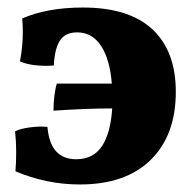

<svg xmlns="http://www.w3.org/2000/svg" viewBox="-20 -484 519 510"><path d="M192 6Q147 6 104 -3Q61 -12 21 -29Q23 -52 23 -80.5Q23 -109 20 -135Q33 -142 58.5 -145.5Q84 -149 106 -147Q110 -102 129.5 -81.5Q149 -61 182 -61Q228 -61 251 -96Q274 -131 278 -196Q243 -196 204.5 -194.5Q166 -193 122 -190Q122 -209 124.5 -229.5Q127 -250 131 -262H277Q272 -326 248.5 -362Q225 -398 185 -398Q153 -398 139 -376Q125 -354 123 -310Q95 -308 71.5 -311Q48 -314 33 -321Q44 -378 39 -435Q106 -464 200 -464Q323 -464 385 -406Q447 -348 447 -240Q447 -125 380.5 -59.5Q314 6 192 6Z"/></svg>

Font: Vollkorn ExtraBold
Style: Regular
Weight: 800
Designer: Friedrich Althausen
Foundry: Friedrich Althausen
Version: Version 5.000; ttfautohint (v1.8.3)